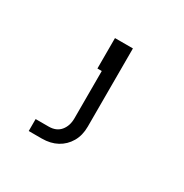

<svg xmlns="http://www.w3.org/2000/svg" viewBox="-66 -111 293 306"><g transform="rotate(30 81.0 42.5)"><path d="M66 0V-56H99V88Q99 104 92 116Q85 128 73 134.5Q61 141 45 141H21V119H45Q59 119 66.5 110Q74 101 74 87V0Z"/></g></svg>

Font: SUSE Thin
Style: Regular
Weight: 250
Designer: Rene Bieder
Foundry: SUSE
Version: Version 1.000